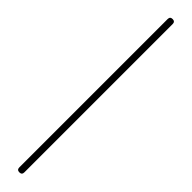

<svg xmlns="http://www.w3.org/2000/svg" viewBox="15 -162 325 325"><g transform="rotate(-45 177.5 0.0)"><path d="M0 6Q-6 6 -6 0Q-6 -6 0 -6Q89 -6 177.5 -6Q266 -6 355 -6Q355 -6 355 -6Q355 -6 355 -6Q361 -6 361 0Q361 6 355 6Q266 6 177.5 6Q89 6 0 6Q0 6 0 6Q0 6 0 6Z"/></g></svg>

Font: FRB American Cursive Thin
Style: Italic
Weight: 100
Italic angle: -25°
Version: Version 2.0;Modular Font Editor K font №1